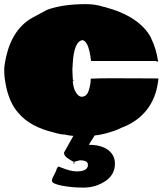

<svg xmlns="http://www.w3.org/2000/svg" viewBox="-20 -625 782 907"><path d="M383.8 15.1 344.7 17.6Q314.9 17.6 286.1 10.7Q266.6 10.7 233.4 0.5Q122.1 -25.9 67.4 -90.8L58.6 -101.1Q16.1 -155.8 3.4 -248L2 -258.3Q0 -273.9 0 -295.7Q0 -317.4 8.3 -354.5Q39.1 -491.7 137.7 -543.9L203.6 -579.1Q276.9 -605.5 386.2 -605.5Q427.7 -605.5 462.9 -594.7L472.7 -591.8Q472.2 -591.8 472.2 -592.3H473.1Q638.7 -548.3 693.4 -446.8L694.3 -443.4Q718.8 -394 727.1 -333L715.8 -336.9H410.2L407.7 -355Q399.9 -411.1 381.3 -429.7L371.6 -435.5Q328.6 -432.6 323.2 -318.4Q322.8 -302.7 321.8 -299.8L322.3 -284.2L323.7 -255.9Q323.7 -252.4 324.2 -248.5L329.1 -243.7H323.7Q326.2 -207 339.1 -187.5Q352.1 -168 365.2 -168Q390.1 -168 399.4 -198.2Q408.7 -228.5 408.7 -253.4Q446.3 -255.4 522 -255.4H540.5L587.4 -254.9H634.3L728.5 -254.4Q713.4 -97.7 580.6 -32.7Q570.8 -29.3 553.7 -21.5L535.2 -12.7Q457.5 17.1 393.1 17.1Q386.2 17.1 383.8 15.1ZM343.8 0.5 347.7 1H356L423.3 2Q428.7 2.9 428.7 7.6Q428.7 12.2 425.5 17.6Q422.4 22.9 414.6 34.7Q406.7 46.4 399.9 59.1Q458.5 59.1 490.7 83.5Q522.9 107.9 522.9 147.5Q522.9 200.7 477.1 231Q431.2 261.2 375 261.2Q318.8 261.2 272 252Q225.1 242.7 225.1 229Q225.1 218.8 239.3 194.3L245.6 180.2Q245.6 178.2 248.5 171.4Q251.5 164.6 256.8 161.6Q260.7 163.1 270.5 167Q314 184.6 341.8 184.6Q395.5 184.6 395.5 153.8Q395.5 132.3 357.4 132.3Q353.5 133.8 341.8 136.2L331.1 139.6Q325.7 139.6 314 131.8L303.2 125H303.7Q282.2 112.8 282.2 96.2Q307.6 51.8 334 3.4Q335.9 1.5 341.3 0.5ZM331.1 139.6V149.4L328.6 149.9L327.6 140.6Z"/></svg>

Font: Bowlby One
Style: Regular
Weight: 400
Designer: vernon adams
Foundry: vernon adams
Version: Version 1.000